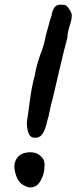

<svg xmlns="http://www.w3.org/2000/svg" viewBox="-20 -737 354 840"><path d="M126 -135Q108 -138 102 -163.5Q96 -189 98 -207Q102 -230 107.5 -273.5Q113 -317 118.5 -347.5Q124 -378 132 -406Q138 -446 156 -497Q174 -542 181 -585Q182 -587 183 -590.5Q184 -594 185.5 -600.5Q187 -607 189 -612Q200 -656 205 -667Q209 -693 219.5 -706Q230 -719 253 -716Q260 -717 266 -714.5Q272 -712 276.5 -706Q281 -700 283.5 -696.5Q286 -693 290 -684.5Q294 -676 294 -675Q295 -654 286 -628Q274 -590 275 -573Q265 -539 237 -419Q211 -305 201 -269L192 -226L189 -217Q176 -154 155 -140Q142 -132 126 -135ZM112 83Q102 83 92 77Q57 66 46 15Q37 -20 54 -45Q71 -70 112 -71Q138 -71 154 -57.5Q170 -44 173 -31.5Q176 -19 175 -12L174 -9Q176 18 159.5 50.5Q143 83 112 83Z"/></svg>

Font: Excalifont
Style: Regular
Weight: 400
Designer: Your Own Font Foundry (Virgil); Ján Filípek / DizajnDesign (Excalifont, modifications)
Foundry: Your Own Font Foundry (Virgil); Ján Filípek / DizajnDesign (Excalifont, modifications)
Version: Version 1.000;Glyphs 3.2 (3227)